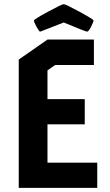

<svg xmlns="http://www.w3.org/2000/svg" viewBox="-20 -902 527 922"><path d="M208 -426H387V-305H208V-121H447V0H70V-616L208 -712H431V-590H245L208 -564ZM286 -794Q174 -750 173 -750Q168 -750 155.5 -773Q143 -796 143 -804Q143 -809 210 -845.5Q277 -882 286 -882Q295 -882 362 -845.5Q429 -809 429 -804Q429 -796 417 -773Q405 -750 398.5 -750Q392 -750 286 -794Z"/></svg>

Font: Germania One
Style: Regular
Weight: 400
Designer: John Vargas Beltran
Foundry: John Vargas Beltran
Version: Version 1.001